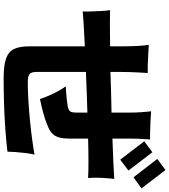

<svg xmlns="http://www.w3.org/2000/svg" viewBox="43 -946 931 1057"><g transform="rotate(90 508.5 -417.5)"><path d="M411 28Q340 28 302 14.5Q264 1 249.5 -30Q235 -61 235 -115V-419Q171 -416 120.5 -413Q70 -410 43 -407Q44 -426 43 -453.5Q42 -481 40.5 -509.5Q39 -538 36 -558Q66 -557 114 -557Q162 -557 221 -558Q225 -558 228 -558Q231 -558 235 -558V-619Q235 -681 232.5 -716Q230 -751 227 -771Q250 -770 279.5 -768Q309 -766 337 -765.5Q365 -765 382 -765Q381 -751 379.5 -725.5Q378 -700 377 -671.5Q376 -643 376 -619V-560Q431 -562 488 -563.5Q545 -565 600 -566V-653Q600 -699 597.5 -732Q595 -765 593 -784Q617 -782 646 -780.5Q675 -779 702.5 -778.5Q730 -778 748 -778Q746 -759 744.5 -730Q743 -701 743 -657V-571Q815 -573 873 -576Q931 -579 965 -581Q961 -550 959 -509.5Q957 -469 960 -437Q927 -439 870.5 -439Q814 -439 743 -437V-333Q743 -280 727.5 -255Q712 -230 677 -216Q637 -199 598 -189Q559 -179 525 -172Q516 -202 496 -244Q476 -286 455 -314Q470 -315 492.5 -316.5Q515 -318 535.5 -320.5Q556 -323 566 -325Q589 -330 594.5 -340Q600 -350 600 -376V-433Q545 -432 488 -429.5Q431 -427 376 -425V-154Q376 -125 387 -115Q398 -105 433 -105Q483 -105 538.5 -108.5Q594 -112 648.5 -117.5Q703 -123 750.5 -129.5Q798 -136 831 -142Q826 -121 822.5 -92.5Q819 -64 817 -37Q815 -10 815 7Q758 14 687 19Q616 24 544 26Q472 28 411 28ZM956 -687 855 -818 916 -863 1017 -731ZM859 -614 758 -746 818 -791 919 -659Z"/></g></svg>

Font: Zen Kaku Gothic Antique Black
Style: Regular
Weight: 900
Designer: Yoshimichi Ohira
Foundry: Positype
Version: Version 1.001